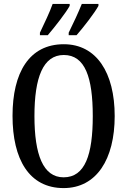

<svg xmlns="http://www.w3.org/2000/svg" viewBox="-20 -951 651 981"><path d="M331 -784V-771H371C408 -813 464 -886 483 -921V-931H398C380 -886 356 -835 331 -784ZM184 -784V-771H224C260 -813 317 -886 336 -921V-931H249C233 -886 208 -835 184 -784ZM305 10C473 10 566 -137 566 -358C566 -580 473 -725 306 -725C129 -725 44 -580 44 -359C44 -137 129 10 305 10ZM305 -45C200 -45 156 -161 156 -358C156 -555 200 -670 306 -670C415 -670 454 -555 454 -358C454 -161 415 -45 305 -45Z"/></svg>

Font: Noto Serif Georgian ExtraCondensed Medium
Style: Regular
Weight: 500
Width: 2
Designer: Monotype Design Team, Akaki Razmadze
Foundry: Google LLC
Version: Version 2.003